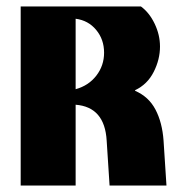

<svg xmlns="http://www.w3.org/2000/svg" viewBox="-20 -574 555 594"><path d="M44 0V-554H416Q442 -535 458.5 -500.5Q475 -466 475 -430Q475 -390 455.5 -351.5Q436 -313 398 -295V-293Q440 -275 461 -235Q482 -195 486 -139L495 0H319L310 -139Q304 -243 214 -250V0ZM214 -298Q254 -309 278 -340Q302 -371 302 -411Q302 -452 277.5 -481.5Q253 -511 214 -516Z"/></svg>

Font: Tac One
Style: Regular
Weight: 400
Designer: Oluseyi Olusanya, David Udoh, Eyiyemi Adegbite, Mirko Velimirović
Version: Version 1.003; ttfautohint (v1.8.4.7-5d5b)